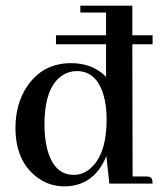

<svg xmlns="http://www.w3.org/2000/svg" viewBox="-20 -655 584 685"><path d="M179.7 -497.1H358.4V-380.9Q310.5 -429.7 233.4 -429.7Q131.8 -429.7 75.2 -344.7Q35.2 -282.2 35.2 -199.2Q35.2 -80.1 112.3 -22.5Q155.3 9.8 209 9.8Q310.5 9.8 355.5 -88.9Q357.4 -93.8 359.4 -98.6L370.1 0H524.4Q524.4 -22.5 511.7 -24.4Q506.8 -25.4 501 -25.4H453.1L452.1 -497.1H524.4V-529.3H452.1V-634.8H266.6V-610.4H358.4V-529.3H179.7ZM138.7 -210.9Q138.7 -346.7 205.1 -387.7Q227.5 -401.4 253.9 -401.4Q323.2 -401.4 348.6 -318.4Q360.4 -280.3 360.4 -229.5Q360.4 -102.5 300.8 -52.7Q275.4 -31.2 243.2 -31.2Q170.9 -31.2 147.5 -127Q138.7 -164.1 138.7 -210.9Z"/></svg>

Font: Abhaya Libre SemiBold
Style: Regular
Weight: 600
Designer: Pushpananda Ekanayake, Sol Matas, Pathum Egodawatta
Foundry: Mooniak
Version: Version 1.050 ; ttfautohint (v1.6)